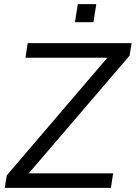

<svg xmlns="http://www.w3.org/2000/svg" viewBox="-20 -915 661 935"><path d="M3 0 13 -61 503 -634H104L115 -705H621L611 -644L120 -71H531L520 0ZM345 -807 359 -895H449L435 -807Z"/></svg>

Font: Mulish
Style: Italic
Weight: 400
Italic angle: -9°
Designer: Vernon Adams
Foundry: Vernon Adams
Version: Version 3.603; ttfautohint (v1.8.3)